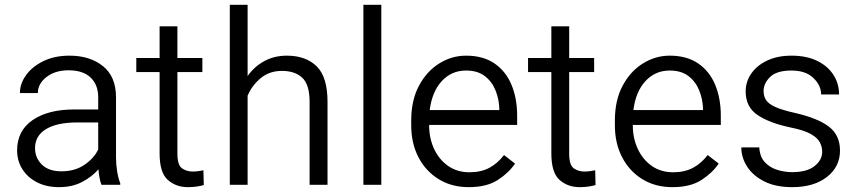

<svg xmlns="http://www.w3.org/2000/svg" viewBox="-20 -770 3573 800"><path d="M402.8 0Q397.9 -11.7 394.8 -29.1Q391.6 -46.4 390.1 -64.5Q364.3 -34.2 322.8 -12.2Q281.2 9.8 226.1 9.8Q173.3 9.8 134 -10.5Q94.7 -30.8 73 -65.4Q51.3 -100.1 51.3 -143.6Q51.3 -225.1 115.7 -269.5Q180.2 -314 290.5 -314H389.2V-364.7Q389.2 -416.5 357.7 -446.8Q326.2 -477.1 265.6 -477.1Q209.5 -477.1 173.6 -449Q137.7 -420.9 137.7 -382.3H63Q63 -421.4 88.6 -457Q114.3 -492.7 160.9 -515.4Q207.5 -538.1 269.5 -538.1Q354.5 -538.1 408.9 -494.6Q463.4 -451.2 463.4 -363.8V-113.3Q463.4 -86.4 468 -56.6Q472.7 -26.9 481 -6.8V0ZM235.8 -56.2Q292.5 -56.2 332.5 -83.7Q372.6 -111.3 389.2 -147.5V-259.8H301.8Q218.3 -259.8 172.1 -232.2Q126 -204.6 126 -152.3Q126 -112.3 154.5 -84.2Q183.1 -56.2 235.8 -56.2Z M823.2 -528.3V-469.7H719.2V-129.9Q719.2 -82 738.5 -68.6Q757.8 -55.2 782.7 -55.2Q795.4 -55.2 807.6 -57.1Q819.8 -59.1 827.6 -60.5L829.1 1Q818.4 4.4 801 7.1Q783.7 9.8 763.2 9.8Q712.9 9.8 679 -20.5Q645 -50.8 645 -130.4V-469.7H547.9V-528.3H645V-660.2H719.2V-528.3Z M1011.7 -750V-453.1Q1039.6 -492.7 1081.3 -515.4Q1123 -538.1 1175.3 -538.1Q1253.9 -538.1 1299.3 -493.9Q1344.7 -449.7 1344.7 -345.2V0H1270V-345.7Q1270 -417.5 1239.5 -446Q1209 -474.6 1154.8 -474.6Q1102.5 -474.6 1066.2 -444.3Q1029.8 -414.1 1011.7 -371.1V0H937.5V-750Z M1568.8 -750V0H1494.1V-750Z M1933.1 9.8Q1861.8 9.8 1807.9 -23.4Q1753.9 -56.6 1723.6 -114.7Q1693.4 -172.9 1693.4 -247.6V-268.1Q1693.4 -352.1 1725.6 -412.6Q1757.8 -473.1 1810.1 -505.6Q1862.3 -538.1 1921.9 -538.1Q1993.2 -538.1 2040.5 -505.6Q2087.9 -473.1 2111.3 -416.5Q2134.8 -359.9 2134.8 -287.6V-249.5H1768.1V-247.6Q1768.1 -193.8 1788.8 -149.4Q1809.6 -105 1847.2 -78.6Q1884.8 -52.2 1936.5 -52.2Q1983.9 -52.2 2018.6 -70.6Q2053.2 -88.9 2080.1 -124L2126 -88.4Q2100.1 -49.8 2054 -20Q2007.8 9.8 1933.1 9.8ZM1921.9 -476.1Q1861.3 -476.1 1820.8 -432.1Q1780.3 -388.2 1770.5 -311.5H2060.5V-318.4Q2059.1 -357.9 2044.4 -394Q2029.8 -430.2 1999.8 -453.1Q1969.7 -476.1 1921.9 -476.1Z M2455.6 -528.3V-469.7H2351.6V-129.9Q2351.6 -82 2370.8 -68.6Q2390.1 -55.2 2415 -55.2Q2427.7 -55.2 2439.9 -57.1Q2452.1 -59.1 2460 -60.5L2461.4 1Q2450.7 4.4 2433.3 7.1Q2416 9.8 2395.5 9.8Q2345.2 9.8 2311.3 -20.5Q2277.3 -50.8 2277.3 -130.4V-469.7H2180.2V-528.3H2277.3V-660.2H2351.6V-528.3Z M2781.7 9.8Q2710.4 9.8 2656.5 -23.4Q2602.5 -56.6 2572.3 -114.7Q2542 -172.9 2542 -247.6V-268.1Q2542 -352.1 2574.2 -412.6Q2606.4 -473.1 2658.7 -505.6Q2710.9 -538.1 2770.5 -538.1Q2841.8 -538.1 2889.2 -505.6Q2936.5 -473.1 2960 -416.5Q2983.4 -359.9 2983.4 -287.6V-249.5H2616.7V-247.6Q2616.7 -193.8 2637.5 -149.4Q2658.2 -105 2695.8 -78.6Q2733.4 -52.2 2785.2 -52.2Q2832.5 -52.2 2867.2 -70.6Q2901.9 -88.9 2928.7 -124L2974.6 -88.4Q2948.7 -49.8 2902.6 -20Q2856.4 9.8 2781.7 9.8ZM2770.5 -476.1Q2710 -476.1 2669.4 -432.1Q2628.9 -388.2 2619.1 -311.5H2909.2V-318.4Q2907.7 -357.9 2893.1 -394Q2878.4 -430.2 2848.4 -453.1Q2818.4 -476.1 2770.5 -476.1Z M3405.8 -137.7Q3405.8 -158.2 3396 -177Q3386.2 -195.8 3358.2 -211.7Q3330.1 -227.5 3274.4 -238.8Q3186 -257.3 3136.5 -290.8Q3086.9 -324.2 3086.9 -389.2Q3086.9 -429.7 3110.4 -463.6Q3133.8 -497.6 3176.8 -517.8Q3219.7 -538.1 3277.8 -538.1Q3340.3 -538.1 3384.5 -516.6Q3428.7 -495.1 3452.4 -458.5Q3476.1 -421.9 3476.1 -376.5H3401.4Q3401.4 -413.6 3369.4 -444.8Q3337.4 -476.1 3277.8 -476.1Q3215.8 -476.1 3188.7 -449.2Q3161.6 -422.4 3161.6 -391.1Q3161.6 -369.6 3171.6 -353.5Q3181.6 -337.4 3210 -324.5Q3238.3 -311.5 3293 -299.3Q3389.6 -276.9 3434.8 -241.5Q3480 -206.1 3480 -142.6Q3480 -75.2 3425.5 -32.7Q3371.1 9.8 3280.8 9.8Q3212.4 9.8 3165 -13.9Q3117.7 -37.6 3093.3 -75.4Q3068.8 -113.3 3068.8 -155.8H3143.6Q3146 -116.2 3167.2 -93.8Q3188.5 -71.3 3219.2 -62Q3250 -52.7 3280.8 -52.7Q3341.8 -52.7 3373.8 -77.9Q3405.8 -103 3405.8 -137.7Z"/></svg>

Font: Vazirmatn UI FD Light
Style: Regular
Weight: 300
Designer: Saber Rastikerdar
Foundry: Saber Rastikerdar
Version: Version 33.003